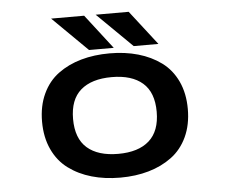

<svg xmlns="http://www.w3.org/2000/svg" viewBox="-50 -735 950 805"><g transform="rotate(-5 425.0 -333.0)"><path d="M632.5 -533.5H528.5L381 -678.5H520ZM444.5 -533.5H340.5L193.5 -678.5H332.5ZM425 11Q359.5 11 304.8 -4.8Q250 -20.5 207.8 -51.8Q165.5 -83 141.8 -134Q118 -185 118 -251Q118 -317 141.8 -368Q165.5 -419 207.8 -450Q250 -481 304.8 -496.5Q359.5 -512 425 -512Q490 -512 544.8 -496.2Q599.5 -480.5 641.8 -449.5Q684 -418.5 707.8 -367.8Q731.5 -317 731.5 -251Q731.5 -185 707.8 -134Q684 -83 641.8 -51.8Q599.5 -20.5 544.8 -4.8Q490 11 425 11ZM425 -89Q509.5 -89 555 -129.2Q600.5 -169.5 600.5 -251Q600.5 -332.5 555 -372.2Q509.5 -412 425 -412Q340 -412 294.2 -372.2Q248.5 -332.5 248.5 -251Q248.5 -169 294.2 -129Q340 -89 425 -89Z"/></g></svg>

Font: League Mono Wide Medium
Style: Regular
Weight: 500
Width: 8
Designer: Tyler Finck
Foundry: The League of Moveable Type / Tyler Finck
Version: Version 2.210